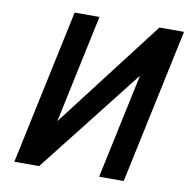

<svg xmlns="http://www.w3.org/2000/svg" viewBox="-79 -777 842 854"><g transform="rotate(10 342.0 -350.0)"><path d="M190 -700 41 0H153L525 -474L424 0H535L684 -700H573L198 -211L302 -700Z"/></g></svg>

Font: Advent Pro
Style: Italic
Weight: 400
Italic angle: -12°
Designer: VivaRado, Andreas Kalpakidis
Foundry: VivaRado, Andreas Kalpakidis
Version: Version 3.000